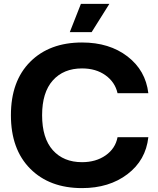

<svg xmlns="http://www.w3.org/2000/svg" viewBox="-20 -956 810 985"><path d="M401 9Q234 9 135 -90.5Q36 -190 36 -365Q36 -540 135 -639Q234 -738 401 -738Q541 -738 634 -666.5Q727 -595 741 -478H583Q570 -535 521 -570Q472 -605 401 -605Q306 -605 251 -543.5Q196 -482 196 -365Q196 -247 251 -185.5Q306 -124 401 -124Q472 -124 522 -159Q572 -194 583 -252H741Q728 -134 634 -62.5Q540 9 401 9ZM338 -791 395 -936H541L450 -791Z"/></svg>

Font: Mona Sans
Style: Bold
Weight: 700
Designer: Deni Anggara
Foundry: GitHub
Version: Version 2.000;Glyphs 3.2.3 (3260)